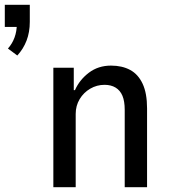

<svg xmlns="http://www.w3.org/2000/svg" viewBox="-101 -779 709 799"><path d="M-29 -548 -68 -577Q-50 -597 -40.5 -623Q-31 -649 -31 -679L-20 -667H-81V-759H23V-688Q23 -645 9.5 -610Q-4 -575 -29 -548ZM121 0V-497H206V-404H211Q230 -447 269 -476.5Q308 -506 361 -506Q407 -506 440.5 -488Q474 -470 492.5 -430.5Q511 -391 511 -328V0H418V-322Q418 -358 408.5 -380.5Q399 -403 380 -414.5Q361 -426 334 -426Q302 -426 274.5 -410Q247 -394 230.5 -366.5Q214 -339 214 -305V0Z"/></svg>

Font: Nunito Sans 7pt Condensed Medium
Style: Regular
Weight: 500
Width: 3
Designer: Vernon Adams
Foundry: Vernon Adams
Version: Version 3.101;gftools[0.9.27]